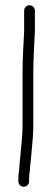

<svg xmlns="http://www.w3.org/2000/svg" viewBox="-20 -659 203 732"><path d="M72 -618V-539C69.5 -489.7 66 -436.6 66 -383V-180C66 -142.5 60.8 -104.8 58 -68L56 -47C55.3 -42.3 54.7 -36.3 54 -29C54 -8.9 50 -1.1 50 21V33C50 43.8 59.5 53 70.5 53C81.5 53 91 43.8 91 33V21C91 0.4 95 -7.6 95 -27C95.7 -33.7 96.3 -39.3 97 -44L99 -65C101.9 -102.8 107 -140.9 107 -180V-383C107 -436.1 110.6 -489.2 113 -538V-618C113 -629.7 104 -639 92.5 -639C81 -639 72 -629.7 72 -618Z"/></svg>

Font: HoneyBee
Style: SeLit
Weight: 300
Foundry: Cannot Into Space Fonts
Version: Version 0.89